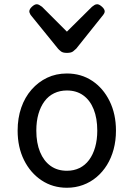

<svg xmlns="http://www.w3.org/2000/svg" viewBox="-20 -865 629 904"><path d="M295 19Q228 19 175.5 -16Q123 -51 93 -111.5Q63 -172 63 -250Q63 -309 80 -358Q97 -407 128.5 -443Q160 -479 202 -499Q244 -519 295 -519Q362 -519 414 -484.5Q466 -450 496 -389Q526 -328 526 -250Q526 -203 515 -162Q504 -121 483.5 -88Q463 -55 434.5 -31Q406 -7 370.5 6Q335 19 295 19ZM295 -61Q328 -61 354.5 -74Q381 -87 399.5 -112Q418 -137 428 -172Q438 -207 438 -250Q438 -308 421 -350.5Q404 -393 372 -416Q340 -439 295 -439Q262 -439 235 -426Q208 -413 189.5 -388Q171 -363 161 -328.5Q151 -294 151 -250Q151 -192 168.5 -149.5Q186 -107 218 -84Q250 -61 295 -61ZM438 -845Q447 -845 460 -833.5Q473 -822 473 -811Q473 -809 472 -805.5Q471 -802 466 -795L339 -636Q333 -630 324 -623Q315 -616 295 -616Q276 -616 267 -623Q258 -630 253 -636L124 -795Q120 -802 119 -805.5Q118 -809 118 -811Q118 -822 130.5 -833.5Q143 -845 153 -845Q159 -845 165 -841.5Q171 -838 178 -833L295 -716L413 -833Q419 -838 425 -841.5Q431 -845 438 -845Z"/></svg>

Font: Playwrite ES
Style: Regular
Weight: 400
Designer: Veronika Burian, José Scaglione
Foundry: TypeTogether
Version: Version 1.002